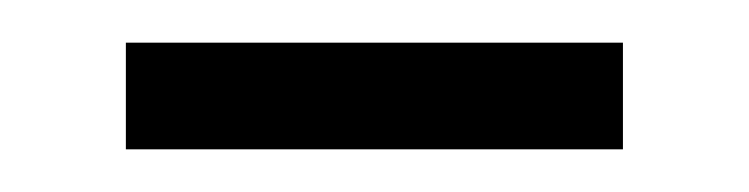

<svg xmlns="http://www.w3.org/2000/svg" viewBox="-20 -399 351 90"><path d="M39 -329V-379H272V-329Z"/></svg>

Font: Noto Sans Tamil UI Condensed Light
Style: Regular
Weight: 300
Width: 3
Designer: Jelle Bosma - Monotype Design Team
Foundry: Monotype Imaging Inc.
Version: Version 2.004; ttfautohint (v1.8.4.7-5d5b)